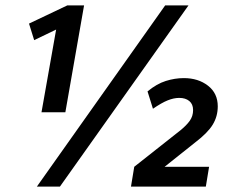

<svg xmlns="http://www.w3.org/2000/svg" viewBox="-20 -688 865 708"><path d="M116 0 589 -668H675L201 0ZM133 -274 187 -579 106 -540 87 -601 228 -668H290L221 -274ZM463 0 475 -73 646 -208Q668 -226 680 -243Q692 -260 692 -282Q692 -304 678 -315.5Q664 -327 641 -327Q621 -327 598.5 -318Q576 -309 544 -287L524 -351Q558 -379 591.5 -389.5Q625 -400 658 -400Q711 -400 747 -372Q783 -344 783 -296Q783 -259 764.5 -228.5Q746 -198 700 -163L587 -73H751L739 0Z"/></svg>

Font: Gantari SemiBold
Style: Italic
Weight: 600
Italic angle: -10°
Designer: Anugrah Pasau
Foundry: Lafontype
Version: Version 1.000